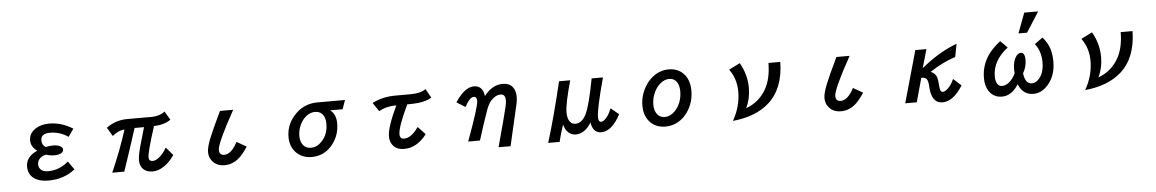

<svg xmlns="http://www.w3.org/2000/svg" viewBox="-40 -1466 13081 2172"><g transform="rotate(-5 6500.0 -380.5)"><path d="M751 -49.8Q624 50.8 449.2 50.8Q356.9 50.8 300.3 17.6Q220.2 -29.8 220.2 -127.9Q220.2 -240.2 351.1 -296.9Q280.3 -345.7 280.3 -419.4Q280.3 -498.5 353 -547.9Q416.5 -590.8 510.7 -590.8Q650.4 -590.8 779.3 -509.8L718.3 -421.9Q622.6 -486.8 512.2 -486.8Q407.2 -486.8 407.2 -409.2Q407.2 -355.5 449.2 -330.1Q494.6 -340.3 532.2 -340.3Q584 -340.3 614.3 -323.7Q643.1 -308.1 643.1 -282.7Q643.1 -257.8 613.3 -242.7Q585.9 -228 538.6 -228Q491.7 -228 444.3 -244.1Q347.2 -217.3 347.2 -142.1Q347.2 -95.7 382.8 -72.3Q409.7 -55.2 454.6 -55.2Q583.5 -55.2 685.1 -145Z M1158.2 -486.8Q1264.2 -564.9 1397 -564.9H1675.3Q1763.2 -564.9 1823.2 -612.8L1881.3 -515.1Q1810.5 -463.9 1690.4 -459Q1598.1 -172.9 1598.1 -112.3Q1598.1 -67.4 1642.1 -67.4Q1676.8 -67.4 1717.8 -101.1Q1762.7 -137.7 1802.2 -205.1L1879.4 -114.3Q1826.7 -36.6 1763.7 5.9Q1696.8 50.8 1630.9 50.8Q1567.9 50.8 1529.8 17.1Q1487.3 -20.5 1487.3 -89.8Q1487.3 -139.6 1518.1 -252Q1545.4 -350.6 1577.1 -457H1470.2Q1398.9 -234.4 1311 24.9H1174.3Q1283.7 -225.1 1355 -450.2Q1283.7 -445.8 1216.3 -388.2Z M2714.8 -136.7Q2660.6 -52.7 2611.3 -10.7Q2538.1 51.3 2448.2 51.3Q2359.4 51.3 2309.6 -9.3Q2273.9 -52.2 2273.9 -113.3Q2273.9 -167 2313 -265.1Q2348.6 -355.5 2449.2 -564.9H2599.1Q2397.9 -202.1 2397.9 -126.5Q2397.9 -65.9 2455.1 -65.9Q2535.2 -65.9 2605 -199.7Z M3868.7 -564.9 3833 -462.9H3691.9Q3757.8 -411.1 3757.8 -308.1Q3757.8 -177.7 3680.7 -77.1Q3587.4 44.9 3438.5 44.9Q3337.9 44.9 3270.5 -17.1Q3195.8 -85.9 3195.8 -203.6Q3195.8 -354 3309.1 -465.3Q3410.6 -564.9 3557.6 -564.9ZM3517.6 -460Q3459.5 -460 3408.7 -415Q3367.7 -378.4 3343.8 -322.8Q3318.8 -265.1 3318.8 -203.6Q3318.8 -150.9 3340.8 -114.7Q3373 -60.1 3438.5 -60.1Q3507.8 -60.1 3562.5 -118.2Q3635.7 -195.3 3635.7 -313.5Q3635.7 -389.6 3600.6 -427.2Q3569.8 -460 3517.6 -460Z M4176.8 -503.9Q4292 -564.9 4442.9 -564.9H4607.9Q4728.5 -564.9 4786.6 -608.9L4843.8 -505.9Q4784.7 -470.7 4695.8 -460Q4645.5 -454.1 4565.9 -454.1Q4448.7 -208 4448.7 -124.5Q4448.7 -71.3 4498 -71.3Q4579.6 -71.3 4660.6 -189L4744.6 -100.1Q4633.8 44.9 4488.8 44.9Q4384.8 44.9 4344.2 -35.2Q4328.1 -67.9 4328.1 -112.3Q4328.1 -213.4 4441.9 -454.1Q4322.8 -453.1 4243.7 -404.8Z M5216.3 24.9Q5357.9 -360.4 5357.9 -423.3Q5357.9 -473.1 5321.8 -473.1Q5277.3 -473.1 5220.2 -367.2L5122.1 -428.2Q5169.9 -499 5210.4 -535.6Q5271.5 -591.3 5336.4 -591.3Q5398.4 -591.3 5428.7 -540.5Q5444.8 -514.2 5449.2 -471.2Q5541.5 -591.3 5661.6 -591.3Q5733.4 -591.3 5772 -545.9Q5807.1 -504.4 5807.1 -431.6Q5807.1 -396 5798.3 -354Q5796.4 -346.7 5720.2 -15.6L5695.3 92.3L5689 119.1H5553.2L5560.5 91.3Q5654.3 -253.4 5672.9 -336.9Q5681.6 -375 5681.6 -401.4Q5681.6 -473.1 5628.4 -473.1Q5568.4 -473.1 5516.6 -414.6Q5486.3 -379.9 5462.4 -314.9Q5411.6 -173.8 5350.1 24.9Z M6116.2 119.1Q6206.5 -170.9 6299.3 -564.9H6426.3Q6353 -303.7 6353 -208.5Q6353 -146.5 6374 -109.9Q6396.5 -69.8 6442.4 -69.8Q6516.6 -69.8 6564 -163.6Q6612.3 -259.3 6669.4 -564.9H6798.3Q6702.6 -213.9 6702.6 -121.1Q6702.6 -66.9 6736.3 -66.9Q6759.8 -66.9 6788.6 -98.6Q6826.2 -139.2 6853 -209L6944.3 -134.8Q6846.7 51.3 6725.6 51.3Q6630.4 51.3 6613.3 -69.8Q6540 51.3 6435.1 51.3Q6377.9 51.3 6338.4 3.9Q6314 -25.9 6302.2 -73.7Q6265.1 36.6 6246.1 119.1Z M7544.9 -590.8Q7662.1 -590.8 7728 -506.8Q7781.7 -438.5 7781.7 -330.1Q7781.7 -193.4 7707.5 -86.9Q7664.1 -24.4 7602.5 11.2Q7535.2 50.8 7457 50.8Q7338.4 50.8 7271 -30.8Q7214.8 -99.1 7214.8 -207Q7214.8 -319.3 7272 -418Q7335.9 -527.3 7439 -569.8Q7489.7 -590.8 7544.9 -590.8ZM7543 -482.9Q7489.3 -482.9 7440.4 -441.4Q7398.4 -406.2 7372.1 -351.6Q7338.9 -283.2 7338.9 -208Q7338.9 -155.8 7358.4 -118.7Q7390.6 -58.1 7458 -58.1Q7521 -58.1 7574.7 -114.3Q7611.8 -153.3 7633.3 -208.5Q7655.8 -267.1 7655.8 -330.6Q7655.8 -397 7629.9 -436.5Q7599.6 -482.9 7543 -482.9Z M8812 -564.9Q8806.6 -261.2 8632.3 -106.4Q8483.4 26.9 8220.2 53.2Q8309.1 -103.5 8309.1 -270.5Q8309.1 -417 8228 -527.8L8354 -590.8Q8432.1 -455.1 8432.1 -303.2Q8432.1 -181.6 8382.3 -77.1Q8528.8 -129.9 8607.9 -265.6Q8676.3 -382.3 8677.2 -564.9Z M9714.8 -136.7Q9660.6 -52.7 9611.3 -10.7Q9538.1 51.3 9448.2 51.3Q9359.4 51.3 9309.6 -9.3Q9273.9 -52.2 9273.9 -113.3Q9273.9 -167 9313 -265.1Q9348.6 -355.5 9449.2 -564.9H9599.1Q9397.9 -202.1 9397.9 -126.5Q9397.9 -65.9 9455.1 -65.9Q9535.2 -65.9 9605 -199.7Z M10471.2 -564.9 10411.1 -354Q10612.3 -520 10816.4 -595.7L10788.1 -448.2Q10635.3 -397.9 10497.1 -304.2Q10548.8 -284.2 10564.9 -235.8Q10573.7 -210 10577.1 -153.8Q10579.6 -108.9 10587.4 -88.4Q10595.7 -67.4 10615.2 -67.4Q10638.2 -67.4 10669.4 -95.7Q10712.4 -134.3 10742.2 -202.1L10831.1 -121.1Q10723.6 50.8 10602.1 50.8Q10475.6 50.8 10466.3 -138.2Q10462.9 -204.1 10445.8 -226.1Q10429.7 -247.1 10385.3 -247.1L10310.1 24.9H10179.2L10345.2 -564.9Z M11523.9 -650.9 11609.9 -879.9H11768.1L11621.6 -650.9ZM11698.7 -514.2 11790 -581.1Q11845.2 -518.6 11867.7 -451.2Q11889.6 -386.2 11889.6 -298.8Q11889.6 -138.7 11799.3 -37.1Q11726.1 44.9 11634.3 44.9Q11514.2 44.9 11464.8 -79.1Q11387.2 44.9 11277.3 44.9Q11179.7 44.9 11128.4 -35.2Q11090.8 -93.3 11090.8 -181.2Q11090.8 -339.4 11188.5 -464.4Q11232.4 -520 11310.1 -582L11388.7 -502.9Q11214.8 -369.6 11214.8 -189.5Q11214.8 -138.2 11233.4 -106.9Q11252.4 -75.2 11287.6 -75.2Q11329.1 -75.2 11369.6 -107.9Q11410.6 -140.6 11441.9 -205.1Q11439 -230 11439 -249Q11439 -348.6 11482.4 -403.3Q11504.4 -430.2 11530.3 -430.2Q11577.6 -430.2 11577.6 -345.2Q11577.6 -267.1 11536.6 -196.8Q11550.8 -75.2 11627.9 -75.2Q11674.3 -75.2 11711.9 -121.6Q11766.6 -188 11766.6 -301.3Q11766.6 -428.2 11698.7 -514.2Z M12812 -564.9Q12806.6 -261.2 12632.3 -106.4Q12483.4 26.9 12220.2 53.2Q12309.1 -103.5 12309.1 -270.5Q12309.1 -417 12228 -527.8L12354 -590.8Q12432.1 -455.1 12432.1 -303.2Q12432.1 -181.6 12382.3 -77.1Q12528.8 -129.9 12607.9 -265.6Q12676.3 -382.3 12677.2 -564.9Z"/></g></svg>

Font: FORM UDPGothic
Style: Bold
Weight: 700
Foundry: Pronama LLC
Version: Version 1.051